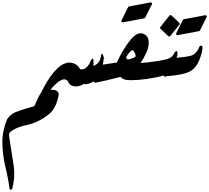

<svg xmlns="http://www.w3.org/2000/svg" viewBox="-28 -1282 1796 1649"><path d="M474.6 -457.5Q465.3 -413.1 450.9 -380.4Q436.5 -347.7 415.5 -324.2H416Q397.5 -303.7 367.9 -282.7Q338.4 -261.7 304.7 -244.6Q279.8 -231.9 252.2 -222.4Q224.6 -212.9 195.3 -206.5Q137.7 -194.8 92.3 -170.4Q73.7 -160.2 58.1 -146.5Q49.3 -137.7 49.3 -121.6Q49.3 -119.1 49.3 -116.5Q49.3 -113.8 50.3 -109.9L89.8 142.6Q94.2 176.3 94.2 210.9Q94.2 277.8 76.7 339.4Q75.2 343.8 71.8 345.7Q68.4 347.7 64.5 347.4Q60.5 347.2 57.4 344.5Q54.2 341.8 53.7 337.4Q46.9 285.6 37.4 237.1Q27.8 188.5 16.6 142.6Q4.9 93.8 -1.2 43.7Q-7.3 -6.3 -7.8 -59.6Q-7.8 -113.8 3.4 -164.8Q14.6 -215.8 33.2 -257.8Q61 -300.3 105 -318.4Q125.5 -326.7 150.4 -335.4Q175.3 -344.2 201.7 -351.6Q218.8 -356.4 234.1 -360.6Q249.5 -364.7 266.6 -370.1L301.3 -445.8Q314.9 -475.1 328.9 -490.2Q342.8 -505.4 359.9 -506.3Q375 -510.7 403.8 -510.7Q408.7 -510.7 414.6 -510.7Q420.4 -510.7 425.8 -510.3Q483.9 -507.3 474.6 -457.5Z M550.3 -590.8Q538.1 -600.6 523.9 -600.6Q514.2 -600.6 503.2 -596.2Q492.2 -591.8 479.5 -584Q461.9 -571.3 442.9 -552.7Q423.8 -534.2 404.8 -509.8Q394.5 -497.1 384.8 -483.9Q375 -470.7 366 -457.5Q356.9 -444.3 349.1 -432.1Q341.3 -419.9 335 -409.7Q334 -407.7 330.6 -406Q327.1 -404.3 324.7 -404.3H308.1Q301.3 -404.3 297.9 -408.9Q294.4 -413.6 296.9 -419.9L298.3 -425.3Q300.3 -430.7 304.4 -441.7Q308.6 -452.6 316.9 -469.7V-469.2Q322.8 -482.9 332 -500.7Q341.3 -518.6 353 -540.5Q364.3 -561.5 378.2 -583.7Q392.1 -606 407.7 -628.4Q432.1 -662.1 460.7 -690.7Q489.3 -719.2 520.5 -733.4Q531.7 -738.3 544.4 -741.2Q557.1 -744.1 568.4 -744.1Q596.2 -744.1 622.6 -729.5Q646.5 -714.8 655.3 -695.3Q659.7 -686.5 667.5 -686Q698.2 -684.6 718.8 -707Q742.2 -731.9 748.5 -757.3Q762.2 -779.3 768.8 -778.8Q775.4 -778.3 775.4 -752.9Q775.9 -744.1 775.4 -735.4Q774.9 -726.6 772.9 -716.8Q822.8 -732.4 835.9 -783.2L835.4 -782.2Q840.8 -819.3 847.7 -820.1Q854.5 -820.8 864.3 -786.1Q860.4 -754.9 855.5 -724.6Q850.6 -694.3 841.8 -667.5Q829.1 -630.9 811.5 -608.9V-609.4Q804.7 -600.6 793 -592Q781.2 -583.5 763.7 -575.2V-575.7Q727.1 -558.1 705.6 -558.1Q698.2 -558.1 692.9 -562L687.5 -559.1H688.5Q649.4 -537.1 617.7 -540Q577.6 -542.5 562.5 -569.8Z M1219.2 -1130.9Q1218.3 -1128.9 1215.6 -1127Q1212.9 -1125 1211.4 -1124.5L1112.8 -1106L1028.3 -1090.3Q1020.5 -1088.9 1016.4 -1094.5Q1012.2 -1100.1 1015.6 -1106.9L1072.3 -1220.7Q1073.2 -1222.7 1075.9 -1224.6Q1078.6 -1226.6 1081.1 -1227.1Q1131.3 -1235.8 1176.5 -1244.4Q1221.7 -1252.9 1263.7 -1261.2Q1271.5 -1262.7 1275.9 -1257.1Q1280.3 -1251.5 1276.4 -1244.6Z M1133.3 -819.8Q1123.5 -844.7 1111.3 -853Q1095.2 -846.7 1085 -833.5L1059.1 -798.8Q1055.7 -793 1055.7 -790Q1055.7 -788.1 1057.1 -785.2Q1059.6 -779.8 1062 -776.6Q1064.5 -773.4 1067.9 -771Q1093.8 -773.9 1128.9 -789.6Q1136.7 -793.5 1136.7 -802.2Q1136.7 -810.1 1133.3 -819.8ZM886.7 -591.8 793 -571.8Q786.1 -570.3 782 -574.2Q777.8 -578.1 778.8 -584.5L796.9 -709Q796.9 -712.9 799.8 -715.8Q802.7 -718.8 806.6 -719.2L975.1 -745.1Q999.5 -798.3 1030.5 -850.6Q1061.5 -902.8 1097.2 -945.3Q1118.2 -970.2 1139.4 -983.2Q1160.6 -996.1 1180.7 -996.1Q1196.3 -996.1 1211.9 -987.8Q1249.5 -967.8 1249.5 -916Q1249.5 -891.6 1241.7 -861.8Q1211.4 -780.8 1160.2 -716.3Q1106.9 -649.9 1020 -625Z M1511.7 -1086.4Q1514.6 -1083 1515.1 -1078.9Q1515.6 -1074.7 1513.2 -1070.8Q1493.2 -1045.9 1473.6 -1021.5Q1454.1 -997.1 1434.6 -972.7Q1431.2 -968.8 1426.3 -968.5Q1421.4 -968.3 1417.5 -971.7L1350.6 -1034.7Q1347.2 -1038.1 1346.7 -1042.2Q1346.2 -1046.4 1349.1 -1049.8Q1360.4 -1064 1371.3 -1077.9Q1382.3 -1091.8 1393.6 -1105.5Q1401.9 -1116.2 1410.4 -1126.5Q1418.9 -1136.7 1427.2 -1147.9Q1430.7 -1151.9 1435.8 -1152.3Q1440.9 -1152.8 1444.8 -1149.4Z M1063.5 -594.7Q1040.5 -597.2 1021.5 -609.4Q999 -623 998.5 -652.3Q1008.3 -689.5 1017.8 -720.9Q1027.3 -752.4 1037.6 -778.8Q1039.1 -782.7 1042.2 -784.7Q1045.4 -786.6 1048.8 -786.6Q1052.2 -786.6 1055.2 -784.4Q1058.1 -782.2 1059.6 -777.8Q1063 -766.6 1072.8 -759Q1082.5 -751.5 1097.7 -747.6Q1127.4 -740.7 1161.6 -740.7Q1167 -740.7 1171.9 -740.7Q1176.8 -740.7 1182.1 -741.2Q1221.2 -742.7 1313.5 -755.9Q1359.4 -762.7 1388.7 -769.8Q1418 -776.9 1431.6 -784.7Q1457 -798.3 1468.8 -826.7Q1481.4 -845.2 1488.8 -844Q1496.1 -842.8 1496.1 -819.8Q1496.1 -807.6 1493.7 -803.2Q1487.8 -786.6 1479.5 -764.4Q1471.2 -742.2 1461.4 -718.8Q1439 -666.5 1398.9 -623.5Q1379.4 -621.6 1377 -633.8Q1351.6 -625.5 1315.7 -618.2Q1279.8 -610.8 1233.9 -604Q1193.4 -598.6 1160.2 -595.9Q1127 -593.3 1099.6 -593.3Q1079.1 -593.3 1064 -594.7Z M1689.5 -1021Q1688.5 -1019 1685.8 -1017.1Q1683.1 -1015.1 1681.6 -1014.6L1583 -996.1L1498.5 -980.5Q1490.7 -979 1486.6 -984.6Q1482.4 -990.2 1485.8 -997.1L1542.5 -1110.8Q1543.5 -1112.8 1546.1 -1114.7Q1548.8 -1116.7 1551.3 -1117.2Q1601.6 -1126 1646.7 -1134.5Q1691.9 -1143.1 1733.9 -1151.4Q1741.7 -1152.8 1746.1 -1147.2Q1750.5 -1141.6 1746.6 -1134.8Z M1704.6 -887.7Q1707 -886.2 1709.2 -883.1Q1711.4 -879.9 1711.4 -877Q1710.9 -854 1704.1 -826.9Q1697.3 -799.8 1684.1 -767.1Q1657.7 -700.2 1608.4 -671.9H1608.9Q1550.3 -638.2 1409.7 -628.4Q1404.3 -627.9 1400.1 -632.1Q1396 -636.2 1397 -641.6L1411.6 -771.5Q1412.1 -775.4 1415.5 -778.3Q1418.9 -781.2 1422.9 -781.7Q1496.1 -785.6 1545.2 -791.5Q1594.2 -797.4 1618.7 -805.7Q1639.6 -814 1657 -833.5Q1674.3 -853 1685.5 -882.8Q1687.5 -887.7 1692.1 -889.4Q1696.8 -891.1 1701.7 -888.7Z"/></svg>

Font: Aref Ruqaa
Style: Bold
Weight: 700
Designer: Abdullah Aref
Version: Version 1.002